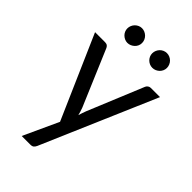

<svg xmlns="http://www.w3.org/2000/svg" viewBox="-261 -785 1039 1039"><g transform="rotate(45 258.0 -265.5)"><path d="M507.5 -506.5 225 149.5Q220.5 159.5 213.8 165.5Q207 171.5 193 171.5H127L219.5 -29.5L10.5 -506.5H87.5Q99 -506.5 105.8 -500.8Q112.5 -495 115 -488L250.5 -169Q258.5 -148 264 -125Q271 -148.5 279 -169.5L410.5 -488Q413.5 -496 420.8 -501.2Q428 -506.5 437 -506.5ZM418 -666.5Q422.5 -656 422.5 -644.5Q422.5 -633 418 -623Q413.5 -613 405.8 -605.5Q398 -598 387.8 -593.5Q377.5 -589 366 -589Q354.5 -589 344.2 -593.5Q334 -598 326.5 -605.5Q319 -613 314.5 -623Q310 -633 310 -644.5Q310 -656 314.5 -666.5Q319 -677 326.5 -684.8Q334 -692.5 344.2 -697Q354.5 -701.5 366 -701.5Q377.5 -701.5 387.8 -697Q398 -692.5 405.8 -684.8Q413.5 -677 418 -666.5ZM175 -589Q164 -589 154 -593.5Q144 -598 136.2 -605.5Q128.5 -613 124 -623Q119.5 -633 119.5 -644.5Q119.5 -656 124 -666.5Q128.5 -677 136.2 -684.8Q144 -692.5 154 -697Q164 -701.5 175 -701.5Q186.5 -701.5 196.8 -697Q207 -692.5 215 -684.8Q223 -677 227.5 -666.5Q232 -656 232 -644.5Q232 -633 227.5 -623Q223 -613 215 -605.5Q207 -598 196.8 -593.5Q186.5 -589 175 -589Z"/></g></svg>

Font: Lato
Style: Regular
Weight: 400
Designer: Lukasz Dziedzic with Adam Twardoch and Botio Nikoltchev
Foundry: tyPoland Lukasz Dziedzic
Version: Version 2.010; 2014-09-01; http://www.latofonts.com/; ttfaut